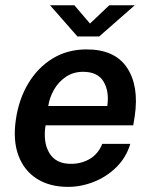

<svg xmlns="http://www.w3.org/2000/svg" viewBox="-20 -720 588 750"><path d="M246 10Q174 10 124 -21.8Q74 -53.5 52 -112.5Q30 -171.5 42 -253Q53.5 -332.5 90.5 -394.2Q127.5 -456 185.5 -491.5Q243.5 -527 318 -527Q428.5 -527 476 -455.8Q523.5 -384.5 506.5 -267.5L500.5 -230.5H158Q147.5 -164.5 172.8 -122.2Q198 -80 257 -80Q298 -80 330.8 -99.2Q363.5 -118.5 379.5 -158H489Q472.5 -104 434.2 -66.5Q396 -29 346.2 -9.5Q296.5 10 246 10ZM168.5 -306H399Q407.5 -362 384.8 -400.8Q362 -439.5 304.5 -439.5Q266.5 -439.5 237.5 -420Q208.5 -400.5 191 -369.8Q173.5 -339 168.5 -306ZM282.5 -577.5 175.5 -699.5H270.5L331.5 -628L407 -699.5H506.5L367.5 -577.5Z"/></svg>

Font: Public Sans SemiBold
Style: Italic
Weight: 600
Italic angle: -8°
Designer: The Public Sans project authors (U.S. Web Design System). Libre Franklin designed by Pablo Impallari and Rodrigo Fuenzal
Version: Version 1.007; ttfautohint (v1.8.1) -l 8 -r 50 -G 200 -x 14 